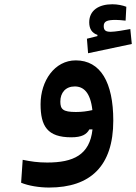

<svg xmlns="http://www.w3.org/2000/svg" viewBox="-20 -635 632 892"><path d="M208 236.3C400.4 236.3 506.3 136.2 506.3 -74.7C506.3 -252 447.3 -354.5 332 -354.5C233.9 -354.5 168.5 -259.3 168.5 -150.9C168.5 -48.8 200.2 2.9 311 2.9C359.9 2.9 382.3 -10.3 395 -33.7H409.7C397 85 320.3 120.1 199.2 120.1C155.3 120.1 123.5 115.2 85.4 107.4L78.1 213.9C111.8 228 161.6 236.3 208 236.3ZM389.2 -387.7 592.3 -430.7 585.4 -500C556.2 -494.6 514.6 -487.3 494.6 -487.3C472.7 -487.3 461.9 -492.7 461.9 -513.7C461.9 -536.1 477.5 -542.5 517.6 -542.5C528.8 -542.5 548.3 -541 563.5 -539.1L566.9 -603.5C550.8 -609.9 526.4 -615.2 502 -615.2C439 -615.2 394.5 -586.9 394.5 -531.2C394.5 -500 408.2 -481 432.6 -473.1V-467.3L383.8 -455.1ZM409.2 -123.5C382.8 -117.7 360.4 -114.7 332.5 -114.7C272.5 -114.7 260.3 -127.4 260.3 -163.1C260.3 -204.6 285.2 -233.4 327.1 -233.4C367.7 -233.4 399.9 -206.5 409.2 -123.5Z"/></svg>

Font: Cascadia Code NF SemiBold
Style: Regular
Weight: 600
Monospace: yes
Designer: Aaron Bell
Foundry: Saja Typeworks
Version: Version 2404.023